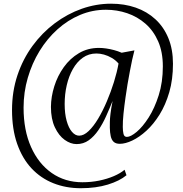

<svg xmlns="http://www.w3.org/2000/svg" viewBox="-20 -744 964 1014"><path d="M43.5 -163Q43.5 -261 72.2 -346.8Q101 -432.5 151.8 -501.8Q202.5 -571 269.2 -621Q336 -671 412 -697.8Q488 -724.5 566.5 -724.5Q637 -724.5 696.8 -703.8Q756.5 -683 800.8 -642.2Q845 -601.5 869.2 -542.5Q893.5 -483.5 893.5 -407Q893.5 -324 874 -257Q854.5 -190 822.8 -139Q791 -88 753.5 -53.8Q716 -19.5 679 -2Q642 15.5 613 15.5Q591.5 15.5 580.2 5Q569 -5.5 564.8 -24.8Q560.5 -44 560 -69.5Q560 -84 560.2 -100.8Q560.5 -117.5 563.5 -143.2Q566.5 -169 574.5 -210.5Q558.5 -170.5 540.2 -130Q522 -89.5 499.5 -56.5Q477 -23.5 448.8 -3.2Q420.5 17 384.5 17Q353 17 321.8 -5.2Q290.5 -27.5 269.8 -71.5Q249 -115.5 249 -179.5Q249.5 -233.5 266.8 -288.5Q284 -343.5 317 -389.5Q350 -435.5 396.8 -463.2Q443.5 -491 502.5 -491Q520.5 -491 541 -488Q561.5 -485 582.2 -479.5Q603 -474 622.5 -465.5L690 -478Q684.5 -457.5 678.2 -429Q672 -400.5 665.8 -367.2Q659.5 -334 653.5 -299Q647.5 -264 643 -230.5Q636.5 -185 632.2 -143.5Q628 -102 628.5 -73Q628.5 -52.5 632.2 -36.8Q636 -21 650 -21Q670 -21 701.8 -47.5Q733.5 -74 765 -123.2Q796.5 -172.5 818.2 -241Q840 -309.5 840 -393.5Q840 -469.5 815.2 -525.8Q790.5 -582 748 -619Q705.5 -656 651.8 -674.2Q598 -692.5 539.5 -692.5Q468 -692.5 403 -665.2Q338 -638 283.5 -589Q229 -540 189 -474.8Q149 -409.5 126.8 -333.2Q104.5 -257 104.5 -175.5Q104.5 -56 144 32.5Q183.5 121 253.5 169.8Q323.5 218.5 415 218.5Q461.5 218.5 504 209.8Q546.5 201 581 186.2Q615.5 171.5 638 152.5L648 181.5Q612 211.5 549.5 230.8Q487 250 406.5 250Q328 250 261.5 223.5Q195 197 146.2 144.8Q97.5 92.5 70.5 15.2Q43.5 -62 43.5 -163ZM321.5 -195Q321.5 -143.5 332 -105.8Q342.5 -68 360 -47.8Q377.5 -27.5 398 -27.5Q422.5 -27.5 448.2 -52Q474 -76.5 498.5 -117.5Q523 -158.5 544.2 -208.5Q565.5 -258.5 581.8 -310.8Q598 -363 606 -408.5Q590.5 -426.5 570.2 -438.2Q550 -450 529 -455.8Q508 -461.5 489.5 -461.5Q448.5 -461.5 417.2 -439.2Q386 -417 364.8 -379.2Q343.5 -341.5 332.5 -294Q321.5 -246.5 321.5 -195Z"/></svg>

Font: Merriweather 120pt Light
Style: Italic
Weight: 300
Italic angle: -7.8°
Version: Version 2.101